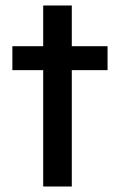

<svg xmlns="http://www.w3.org/2000/svg" viewBox="-20 -678 438 698"><path d="M137 0V-423H25V-510H137V-658H241V-510H371V-423H241V0Z"/></svg>

Font: Saira SemiExpanded Medium
Style: Regular
Weight: 500
Width: 6
Designer: Hector Gatti with collaboration of the Omnibus-Type team
Foundry: Omnibus-Type
Version: Version 1.101